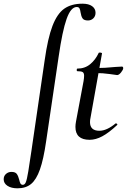

<svg xmlns="http://www.w3.org/2000/svg" viewBox="-123 -746 688 1041"><path d="M-103 226Q-103 208 -90.5 197Q-78 186 -61 186Q-40 186 -32 197Q-24 208 -19 228Q-16 242 -12 249Q-8 256 1 256Q11 256 17 242Q23 228 30.5 182.5Q38 137 48 68L51 47L119 -418Q136 -539 161.5 -605.5Q187 -672 225.5 -699Q264 -726 324 -726Q358 -726 376.5 -712.5Q395 -699 395 -677Q395 -658 383 -646.5Q371 -635 354 -635Q332 -635 324.5 -646.5Q317 -658 314 -678Q312 -693 308 -700.5Q304 -708 293 -708Q261 -708 238 -643Q215 -578 195 -439L127 21Q113 118 93.5 173Q74 228 45.5 251.5Q17 275 -28 275Q-62 275 -82.5 261.5Q-103 248 -103 226ZM286 -58Q286 -71 289 -87L330 -306Q333 -324 333 -335Q333 -350 325.5 -355Q318 -360 296 -360Q293 -360 293 -366Q293 -374 296 -374Q337 -374 366 -398Q395 -422 412 -459Q412 -461 418 -461Q423 -461 427 -459.5Q431 -458 430 -456L368 -109Q365 -96 365 -84Q365 -37 416 -37Q456 -37 504 -77H505Q509 -77 512 -74Q515 -71 512 -68Q467 -26 431.5 -7Q396 12 363 12Q286 12 286 -58ZM393 -350 395 -377Q445 -377 503 -383L538 -385Q545 -385 545 -376Q545 -368 533.5 -353.5Q522 -339 512 -339Q509 -339 472 -344.5Q435 -350 393 -350Z"/></svg>

Font: Cormorant Infant SemiBold
Style: Italic
Weight: 600
Italic angle: -10°
Designer: Christian Thalmann (Catharsis Fonts)
Foundry: Catharsis Fonts
Version: Version 4.000